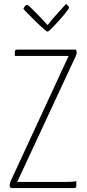

<svg xmlns="http://www.w3.org/2000/svg" viewBox="-20 -951 439 971"><path d="M55 -689Q55 -700 66 -700H363Q368 -695 368 -687Q368 -677 363 -667L67 -31H319Q333 -31 345.5 -32Q358 -33 366 -35V-11Q366 0 355 0H36Q29 -3 29 -14Q29 -25 33 -33L327 -668H55ZM221 -791Q217 -791 207 -799.5Q197 -808 183.5 -820.5Q170 -833 155 -848Q140 -863 127.5 -875.5Q115 -888 106.5 -897Q98 -906 98 -907Q99 -909 104.5 -917.5Q110 -926 118 -926Q122 -926 138 -910Q154 -894 173 -875Q194 -852 221 -824Q236 -844 252.5 -863Q269 -882 283 -897Q299 -915 314 -931Q320 -926 324.5 -921.5Q329 -917 329 -912Q329 -909 322 -899.5Q315 -890 304 -876.5Q293 -863 279.5 -848Q266 -833 254 -820.5Q242 -808 233 -799.5Q224 -791 221 -791Z"/></svg>

Font: Yanone Kaffeesatz Thin
Style: Regular
Weight: 250
Designer: Yanone
Foundry: Yanone Font Production. Not for release.
Version: Version 1.002